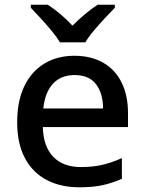

<svg xmlns="http://www.w3.org/2000/svg" viewBox="-20 -786 614 816"><path d="M317 10Q239 10 179.5 -20.5Q120 -51 86.5 -113Q53 -175 53 -266Q53 -356 83 -419Q113 -482 168 -515.5Q223 -549 296 -549Q367 -549 418.5 -519.5Q470 -490 497 -435Q524 -380 524 -305V-246H162Q164 -164 206 -120Q248 -76 324 -76Q375 -76 415 -85.5Q455 -95 498 -114V-26Q457 -8 416 1Q375 10 317 10ZM164 -325H418Q418 -388 388.5 -427.5Q359 -467 297 -467Q239 -467 205 -430Q171 -393 164 -325ZM235 -606Q221 -629 199 -655.5Q177 -682 153 -708Q129 -734 111 -753V-766H183Q209 -749 236 -726.5Q263 -704 288 -677Q315 -704 342 -726.5Q369 -749 395 -766H468V-753Q449 -734 425 -708Q401 -682 378.5 -655.5Q356 -629 343 -606Z"/></svg>

Font: Noto Sans Symbols Medium
Style: Regular
Weight: 500
Version: Version 2.002